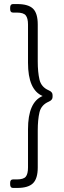

<svg xmlns="http://www.w3.org/2000/svg" viewBox="-20 -788 314 946"><path d="M65 -768Q119 -768 142.5 -745.5Q166 -723 166 -667V-485Q166 -433 174.5 -396Q183 -359 220 -343Q239 -335 239 -320V-310Q239 -295 220 -287Q183 -271 174.5 -234.5Q166 -198 166 -145V37Q166 92 142.5 115Q119 138 65 138H44Q30 138 30 120V113Q30 96 44 96H63Q96 96 107 82.5Q118 69 118 37V-151Q118 -285 190 -315Q118 -345 118 -479V-667Q118 -698 107 -712Q96 -726 63 -726H44Q30 -726 30 -743V-750Q30 -768 44 -768Z"/></svg>

Font: Asap ExtraLight
Style: Regular
Weight: 200
Designer: Pablo Cosgaya
Foundry: Omnibus-Type
Version: Version 3.001; ttfautohint (v1.8.4.7-5d5b)